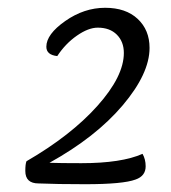

<svg xmlns="http://www.w3.org/2000/svg" viewBox="-20 -693 439 493"><path d="M127 -549Q99 -552 99 -573Q99 -605 147.5 -639Q196 -673 250 -673Q303 -673 333.5 -644.5Q364 -616 364 -570Q364 -504 295 -422.5Q226 -341 107 -275Q134 -274 189 -274Q292 -274 346 -298Q354 -284 354 -266Q354 -241 328 -232Q296 -220 199 -220Q126 -220 79 -222Q45 -222 45 -254Q45 -272 48 -279Q162 -345 230 -421Q298 -497 298 -557Q298 -586 280 -604Q262 -622 231 -622Q207 -622 177.5 -601.5Q148 -581 127 -549Z"/></svg>

Font: Overlock
Style: Italic
Weight: 400
Designer: Dario Muhafara
Foundry: Dario Manuel Muhafara
Version: Version 1.001